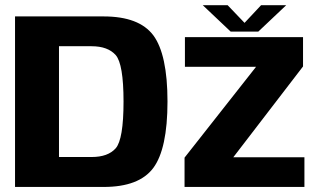

<svg xmlns="http://www.w3.org/2000/svg" viewBox="-20 -740 1266 760"><path d="M39.5 0H390C484 0 549.5 -25 587 -75.5C624 -125.5 643 -213 643 -338C643 -462.5 624 -550 587 -600C549.5 -650 484 -675 390 -675H39.5ZM710.5 0H1185V-117.5H903.5L1179.5 -477V-593H712V-475.5H993.5L710.5 -116ZM213.5 -118.5V-557H342.5C386 -557 417.5 -545 438 -522C458.5 -498.5 469 -437.5 469 -338C469 -238 458.5 -176.5 438 -153C417.5 -130 386 -118.5 342.5 -118.5ZM893 -615H1002.5L1113 -719.5H1013.5L948 -649.5L881 -719.5H782.5Z"/></svg>

Font: Anybody
Style: Bold
Weight: 700
Designer: Tyler Finck
Foundry: Etcetera Type Company
Version: Version 1.110